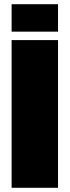

<svg xmlns="http://www.w3.org/2000/svg" viewBox="-20 -750 330 910"><path d="M35 140V-560H255V140ZM35 -600V-730H255V-600Z"/></svg>

Font: Tektur SemiCondensed Black
Style: Regular
Weight: 900
Width: 4
Designer: Adam Jagosz
Foundry: Adam Jagosz
Version: Version 1.005;gftools[0.9.30]